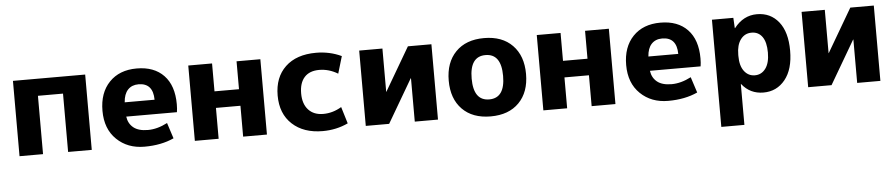

<svg xmlns="http://www.w3.org/2000/svg" viewBox="-43 -815 6154 1319"><g transform="rotate(-5 3034.0 -155.0)"><path d="M66.4 0V-519.5H564.5V0H401.4V-402.3H228.5V0Z M1173.8 -261.7Q1173.8 -230.5 1169.9 -207H820.3Q827.1 -158.2 861.8 -130.4Q896.5 -102.5 961.4 -102.5Q1026.4 -102.5 1095.7 -138.7L1130.9 -30.3Q1043.9 9.8 927.7 9.8Q811.5 9.8 736.3 -63Q661.1 -135.7 661.1 -260.3Q661.1 -384.8 731 -457.5Q800.8 -530.3 920.4 -530.3Q1040 -530.3 1106.9 -460.4Q1173.8 -390.6 1173.8 -261.7ZM818.4 -305.7H1024.4Q1023.4 -420.9 922.9 -420.9Q877 -420.9 849.6 -391.6Q822.3 -362.3 818.4 -305.7Z M1275.4 0V-519.5H1439.5V-327.1H1608.4V-519.5H1772.5V0H1608.4V-212.9H1439.5V0Z M2157.2 -530.3Q2251 -530.3 2332 -492.2L2296.9 -374Q2235.4 -411.1 2168.5 -411.1Q2101.6 -411.1 2066.4 -372.1Q2031.2 -333 2031.2 -260.7Q2031.2 -188.5 2068.4 -147.9Q2105.5 -107.4 2170.9 -107.4Q2236.3 -107.4 2296.9 -143.6L2332 -28.3Q2251 9.8 2157.2 9.8Q2025.4 9.8 1947.3 -62.5Q1869.1 -134.8 1869.1 -260.3Q1869.1 -385.7 1945.3 -458Q2021.5 -530.3 2157.2 -530.3Z M2454.1 0V-519.5H2614.3V-220.7H2615.2L2790 -519.5H2952.1V0H2792V-298.8H2790L2615.2 0Z M3119.6 -62.5Q3048.8 -134.8 3048.8 -259.8Q3048.8 -384.8 3119.6 -457.5Q3190.4 -530.3 3315.4 -530.3Q3440.4 -530.3 3511.2 -457.5Q3582 -384.8 3582 -259.8Q3582 -134.8 3511.2 -62.5Q3440.4 9.8 3315.4 9.8Q3190.4 9.8 3119.6 -62.5ZM3315.4 -413.1Q3207 -413.1 3207 -260.3Q3207 -107.4 3315.4 -107.4Q3423.8 -107.4 3423.8 -260.3Q3423.8 -413.1 3315.4 -413.1Z M3678.7 0V-519.5H3842.8V-327.1H4011.7V-519.5H4175.8V0H4011.7V-212.9H3842.8V0Z M4785.2 -261.7Q4785.2 -230.5 4781.2 -207H4431.6Q4438.5 -158.2 4473.1 -130.4Q4507.8 -102.5 4572.8 -102.5Q4637.7 -102.5 4707 -138.7L4742.2 -30.3Q4655.3 9.8 4539.1 9.8Q4422.9 9.8 4347.7 -63Q4272.5 -135.7 4272.5 -260.3Q4272.5 -384.8 4342.3 -457.5Q4412.1 -530.3 4531.7 -530.3Q4651.4 -530.3 4718.3 -460.4Q4785.2 -390.6 4785.2 -261.7ZM4429.7 -305.7H4635.7Q4634.8 -420.9 4534.2 -420.9Q4488.3 -420.9 4460.9 -391.6Q4433.6 -362.3 4429.7 -305.7Z M4886.7 219.7V-519.5H5034.2L5038.1 -448.2H5040Q5103.5 -530.3 5197.3 -530.3Q5291 -530.3 5347.2 -460Q5403.3 -389.6 5403.3 -261.2Q5403.3 -132.8 5345.7 -61.5Q5288.1 9.8 5196.3 9.8Q5104.5 9.8 5047.9 -61.5H5045.9V219.7ZM5045.9 -254.9Q5045.9 -187.5 5074.2 -150.4Q5102.5 -113.3 5147.9 -113.3Q5193.4 -113.3 5221.7 -151.4Q5250 -189.5 5250 -261.2Q5250 -333 5223.6 -370.1Q5197.3 -407.2 5149.9 -407.2Q5102.5 -407.2 5074.2 -369.1Q5045.9 -331.1 5045.9 -264.6Z M5504.9 0V-519.5H5665V-220.7H5666L5840.8 -519.5H6002.9V0H5842.8V-298.8H5840.8L5666 0Z"/></g></svg>

Font: GenEi M Gothic v2 Heavy
Style: Regular
Weight: 800
Version: Version 2.0